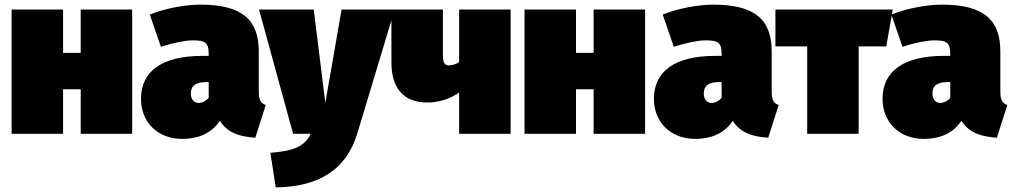

<svg xmlns="http://www.w3.org/2000/svg" viewBox="-20 -577 4371 828"><path d="M328 0H550V-536H328V-349H252V-536H30V0H252V-192H328Z M1096 -184V-355C1096 -492 1024 -557 844 -557C782 -557 694 -542 626 -514L674 -375C727 -393 782 -403 811 -403C867 -403 880 -392 880 -343V-336H852C679 -336 588 -270 588 -151C588 -51 659 22 766 22C826 22 888 4 928 -56C961 -5 1010 12 1081 17L1126 -124C1102 -133 1096 -148 1096 -184ZM836 -133C817 -133 803 -150 803 -173C803 -208 824 -223 870 -223H880V-155C870 -143 854 -133 836 -133Z M1682 -536H1453L1383 -133L1333 -536H1097L1244 0H1320C1293 55 1247 74 1146 82L1169 231C1356 229 1474 154 1521 -2Z M1960 -536V-309C1948 -301 1933 -295 1915 -295C1902 -295 1890 -301 1890 -338V-536H1668V-308C1668 -205 1713 -135 1823 -135C1876 -135 1923 -152 1960 -178V0H2182V-536Z M2540 0H2762V-536H2540V-349H2464V-536H2242V0H2464V-192H2540Z M3308 -184V-355C3308 -492 3236 -557 3056 -557C2994 -557 2906 -542 2838 -514L2886 -375C2939 -393 2994 -403 3023 -403C3079 -403 3092 -392 3092 -343V-336H3064C2891 -336 2800 -270 2800 -151C2800 -51 2871 22 2978 22C3038 22 3100 4 3140 -56C3173 -5 3222 12 3293 17L3338 -124C3314 -133 3308 -148 3308 -184ZM3048 -133C3029 -133 3015 -150 3015 -173C3015 -208 3036 -223 3082 -223H3092V-155C3082 -143 3066 -133 3048 -133Z M3830 -536H3324V-377H3461V0H3683V-377H3802Z M4294 -184V-355C4294 -492 4222 -557 4042 -557C3980 -557 3892 -542 3824 -514L3872 -375C3925 -393 3980 -403 4009 -403C4065 -403 4078 -392 4078 -343V-336H4050C3877 -336 3786 -270 3786 -151C3786 -51 3857 22 3964 22C4024 22 4086 4 4126 -56C4159 -5 4208 12 4279 17L4324 -124C4300 -133 4294 -148 4294 -184ZM4034 -133C4015 -133 4001 -150 4001 -173C4001 -208 4022 -223 4068 -223H4078V-155C4068 -143 4052 -133 4034 -133Z"/></svg>

Font: Fira Sans Ultra
Style: Regular
Weight: 950
Designer: Carrois Corporate & Edenspiekermann AG
Foundry: Carrois Corporate GbR & Edenspiekermann AG
Version: Version 4.203;PS 004.203;hotconv 1.0.88;makeotf.lib2.5.64775